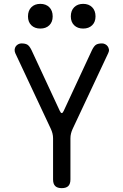

<svg xmlns="http://www.w3.org/2000/svg" viewBox="-20 -965 640 995"><path d="M411 -817Q382 -817 364.5 -834Q347 -851 347 -880Q347 -910 364.5 -927.5Q382 -945 411 -945Q440 -945 457.5 -927.5Q475 -910 475 -880Q475 -851 457.5 -834Q440 -817 411 -817ZM189 -817Q160 -817 142.5 -834Q125 -851 125 -880Q125 -910 142.5 -927.5Q160 -945 189 -945Q218 -945 235.5 -927.5Q253 -910 253 -880Q253 -851 235.5 -834Q218 -817 189 -817ZM300 10Q277 10 266 -1Q255 -12 255 -35V-248Q255 -261 252 -273Q249 -285 244 -296L59 -690Q55 -700 56 -709Q57 -718 62 -725Q67 -732 75 -736Q83 -740 91 -740Q110 -740 121 -734Q132 -728 143 -706L290 -390Q295 -379 300 -379Q305 -379 310 -390L457 -706Q468 -728 479 -734Q490 -740 509 -740Q517 -740 525 -736Q533 -732 538 -725Q543 -718 544.5 -709Q546 -700 541 -690L356 -296Q351 -285 348 -273Q345 -261 345 -248V-35Q345 -12 334 -1Q323 10 300 10Z"/></svg>

Font: Maple Mono Normal
Style: Regular
Weight: 400
Monospace: yes
Designer: subframe7536
Version: Version 7.000